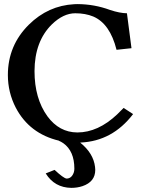

<svg xmlns="http://www.w3.org/2000/svg" viewBox="-20 -678 684 929"><path d="M201.2 161.1 244.1 144Q287.1 184.1 301.8 186Q327.1 186 337.4 155.3Q339.8 146.5 339.8 138.2Q339.8 53.2 286.6 15.1Q275.4 7.3 264.2 2.9H266.1Q122.1 -31.2 56.2 -157.2Q18.1 -231 18.1 -314.9Q18.1 -458 119.6 -558.6Q212.9 -650.9 339.4 -657.7Q347.7 -658.2 355 -658.2Q437 -657.7 512.2 -629.9Q559.1 -614.3 594.2 -613.8L616.2 -444.8L543.9 -437Q512.2 -563.5 431.2 -598.1Q393.1 -613.8 344.2 -613.8Q286.6 -613.8 231 -560.1Q147.5 -478 147 -334Q147 -201.7 209.5 -115.2Q266.6 -37.6 354 -37.1Q454.6 -37.1 547.4 -125Q562.5 -139.6 578.1 -155.8L624 -126Q523.9 4.9 370.1 11.7Q368.7 11.7 368.2 12.2Q432.1 63.5 439.9 129.9Q440.9 137.7 440.9 144Q440.9 201.7 378.9 222.7Q354 231 325.2 231Q244.1 230 201.2 161.1Z"/></svg>

Font: Linux Libertine O
Style: Bold
Weight: 700
Designer: Philipp H. Poll
Foundry: Philipp H. Poll
Version: Version 5.0.0